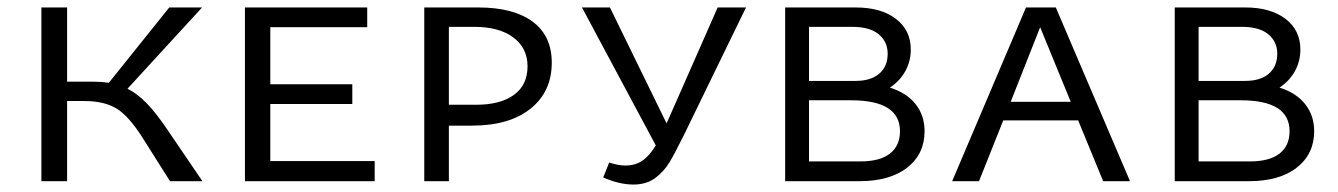

<svg xmlns="http://www.w3.org/2000/svg" viewBox="-20 -486 3590 515"><path d="M523 0H436L364 -114Q327 -173 294 -194Q261 -215 206 -215H160V0H91V-466H160V-267H228Q251 -267 272 -264L434 -466H522L322 -248Q348 -235 373 -209.5Q398 -184 427 -141Z M985 -54V0H637V-466H965V-413H705V-260H925V-207H705V-54Z M1460 -318Q1460 -240 1403 -194.5Q1346 -149 1246 -149H1184V0H1118V-466H1263Q1357 -466 1408.5 -428Q1460 -390 1460 -318ZM1395 -308Q1395 -357 1357 -385.5Q1319 -414 1252 -414H1184V-205H1257Q1322 -205 1358.5 -231.5Q1395 -258 1395 -308Z M1981 -466 1817 -129Q1791 -76 1776 -51Q1761 -26 1737.5 -8.5Q1714 9 1679 9Q1641 9 1598 -10L1614 -50Q1639 -42 1657 -42Q1684 -42 1703 -55Q1722 -68 1739 -96L1541 -466H1616L1768 -155L1905 -466Z M2460 -134Q2460 -73 2413.5 -36.5Q2367 0 2285 0H2086V-466H2275Q2343 -466 2383 -435.5Q2423 -405 2423 -353Q2423 -322 2408.5 -295.5Q2394 -269 2367 -251Q2412 -237 2436 -206.5Q2460 -176 2460 -134ZM2150 -414V-269H2275Q2316 -269 2338.5 -288.5Q2361 -308 2361 -342Q2361 -374 2337 -394Q2313 -414 2266 -414ZM2394 -134Q2394 -217 2263 -217H2150V-53H2287Q2340 -53 2367 -74Q2394 -95 2394 -134Z M2872 -163H2671L2606 0H2534L2732 -466H2812L3011 0H2939ZM2852 -213 2770 -413 2691 -213Z M3505 -134Q3505 -73 3458.5 -36.5Q3412 0 3330 0H3131V-466H3320Q3388 -466 3428 -435.5Q3468 -405 3468 -353Q3468 -322 3453.5 -295.5Q3439 -269 3412 -251Q3457 -237 3481 -206.5Q3505 -176 3505 -134ZM3195 -414V-269H3320Q3361 -269 3383.5 -288.5Q3406 -308 3406 -342Q3406 -374 3382 -394Q3358 -414 3311 -414ZM3439 -134Q3439 -217 3308 -217H3195V-53H3332Q3385 -53 3412 -74Q3439 -95 3439 -134Z"/></svg>

Font: Ysabeau SC
Style: Regular
Weight: 400
Designer: Christian Thalmann (Catharsis Fonts)
Version: Version 0.003